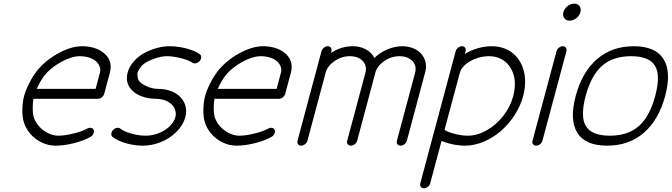

<svg xmlns="http://www.w3.org/2000/svg" viewBox="-20 -789 3638 1040"><path d="M179 -307.6H497.8L521.5 -396.2Q525.6 -411.9 520.1 -427.5Q514.6 -443.1 501.1 -455.9Q487.5 -468.8 463.9 -476.7Q440.2 -484.6 410.6 -484.6Q382.8 -484.6 346.7 -470.2Q310.5 -455.8 276 -431.2Q241.5 -406.5 219.5 -378.2Q199 -351.8 179 -307.6ZM487.5 -85Q491.2 -75.7 486.1 -64.7Q481 -53.7 470.2 -47.6Q433.3 -26.6 379.6 -13.3Q325.9 0 280.8 0Q241 0 204.2 -18.1Q167.5 -36.1 141.7 -67.1Q116 -98.1 106.7 -135.7Q100.1 -162.8 101.2 -200.6Q102.3 -238.3 110.6 -269.3Q119.1 -300.5 138.1 -337.9Q157 -375.2 178.2 -402.6Q223.1 -460 293.9 -499.3Q364.7 -538.6 425 -538.6Q453.9 -538.6 479.9 -532.1Q505.9 -525.6 526.2 -513.3Q546.6 -501 560.3 -483.5Q574 -466.1 578 -444.1Q582 -422.1 575.4 -396.2L544.4 -280.8Q541.5 -269.8 531.4 -261.8Q521.2 -253.9 510.3 -253.9H161.1Q157.2 -230.7 157.2 -203.9Q157.2 -177 161.1 -160.4Q168 -132.1 189.2 -107.4Q210.4 -82.8 239 -68.4Q267.6 -54 295.2 -54Q330.6 -54 378.4 -65.8Q426.3 -77.6 452.1 -92.3Q462.9 -98.4 473.4 -96.2Q483.9 -94 487.5 -85Z M671.4 -396.2Q680.2 -429.2 705.1 -457Q730 -484.9 762.3 -502.2Q794.7 -519.5 830.1 -529.1Q865.5 -538.6 897.9 -538.6Q942.9 -538.6 989.5 -526.5Q1036.1 -514.4 1062.3 -495.4Q1070.1 -489.7 1069.8 -478.6Q1069.6 -467.5 1061.3 -458.3Q1053 -449 1041.4 -446.4Q1029.8 -443.8 1022 -449.5Q1003.7 -462.6 961.4 -473.6Q919.2 -484.6 883.5 -484.6Q851.6 -484.6 811.3 -469.6Q771 -454.6 752 -437Q744.6 -430.2 735.8 -416.5Q727.1 -402.8 725.3 -396.2Q723.6 -390.1 725 -376.1Q726.3 -362.1 730 -355.5Q739.5 -337.9 771.9 -322.8Q804.2 -307.6 836.2 -307.6Q872.8 -307.6 904.1 -296.3Q935.3 -284.9 955.7 -264.5Q976.1 -244.1 984.4 -215.9Q992.7 -187.7 983.4 -153.8Q971.7 -110.1 935.4 -74.3Q899.2 -38.6 851.1 -19.3Q803 0 753.7 0Q708 0 661.7 -13.3Q615.5 -26.6 589.8 -47.6Q582.3 -53.7 583.1 -64.8Q584 -75.9 592.5 -85Q601.1 -94 612.7 -96.2Q624.3 -98.4 631.8 -92.3Q650.4 -77.1 691.2 -65.6Q731.9 -54 768.3 -54Q806.9 -54 842.2 -68.6Q877.4 -83.3 900.1 -106Q922.9 -128.7 929.7 -153.8Q933.6 -166.3 931.9 -178.5Q930.2 -190.7 925.4 -201.9Q920.7 -213.1 910.8 -222.5Q900.9 -231.9 888.2 -239Q875.5 -246.1 858.4 -250Q841.3 -253.9 821.8 -253.9Q795.9 -253.9 771.1 -259.9Q746.3 -265.9 725 -277.5Q703.6 -289.1 689.1 -306.3Q674.6 -323.5 669.3 -346.1Q664.1 -368.7 671.4 -396.2Z M1159.4 -307.6H1478.3L1502 -396.2Q1506.1 -411.9 1500.6 -427.5Q1495.1 -443.1 1481.6 -455.9Q1468 -468.8 1444.3 -476.7Q1420.7 -484.6 1391.1 -484.6Q1363.3 -484.6 1327.1 -470.2Q1291 -455.8 1256.5 -431.2Q1221.9 -406.5 1200 -378.2Q1179.4 -351.8 1159.4 -307.6ZM1468 -85Q1471.7 -75.7 1466.6 -64.7Q1461.4 -53.7 1450.7 -47.6Q1413.8 -26.6 1360.1 -13.3Q1306.4 0 1261.2 0Q1221.4 0 1184.7 -18.1Q1147.9 -36.1 1122.2 -67.1Q1096.4 -98.1 1087.2 -135.7Q1080.6 -162.8 1081.7 -200.6Q1082.8 -238.3 1091.1 -269.3Q1099.6 -300.5 1118.5 -337.9Q1137.5 -375.2 1158.7 -402.6Q1203.6 -460 1274.4 -499.3Q1345.2 -538.6 1405.5 -538.6Q1434.3 -538.6 1460.3 -532.1Q1486.3 -525.6 1506.7 -513.3Q1527.1 -501 1540.8 -483.5Q1554.4 -466.1 1558.5 -444.1Q1562.5 -422.1 1555.9 -396.2L1524.9 -280.8Q1522 -269.8 1511.8 -261.8Q1501.7 -253.9 1490.7 -253.9H1141.6Q1137.7 -230.7 1137.7 -203.9Q1137.7 -177 1141.6 -160.4Q1148.4 -132.1 1169.7 -107.4Q1190.9 -82.8 1219.5 -68.4Q1248 -54 1275.6 -54Q1311 -54 1358.9 -65.8Q1406.7 -77.6 1432.6 -92.3Q1443.4 -98.4 1453.9 -96.2Q1464.4 -94 1468 -85Z M2129.9 -26.9 2228.8 -396.2Q2234.9 -418.9 2226.7 -439.1Q2218.5 -459.2 2196.9 -471.9Q2175.3 -484.6 2144.8 -484.6Q2098.9 -484.6 2060.9 -458Q2022.9 -431.4 2013.4 -396.2L1914.6 -26.9Q1911.6 -15.9 1901.5 -7.9Q1891.4 0 1880.4 0Q1869.4 0 1863.5 -7.9Q1857.7 -15.9 1860.6 -26.9L1959.7 -396.2Q1965.8 -418.9 1957.6 -439.1Q1949.5 -459.2 1927.9 -471.9Q1906.2 -484.6 1875.7 -484.6Q1829.8 -484.6 1791.7 -458Q1753.7 -431.4 1744.1 -396.2L1645.3 -26.9Q1642.3 -15.9 1632.2 -7.9Q1622.1 0 1611.1 0Q1600.1 0 1594.4 -7.9Q1588.6 -15.9 1591.6 -26.9Q1613 -107.7 1656.4 -269.2Q1699.7 -430.7 1721.4 -511.5Q1724.4 -522.5 1734.4 -530.5Q1744.4 -538.6 1755.4 -538.6Q1766.4 -538.6 1772.2 -530.5Q1778.1 -522.5 1775.1 -511.5L1772.7 -502.4Q1828.6 -538.6 1890.1 -538.6Q1930.7 -538.6 1962 -521.5Q1993.4 -504.4 2007.8 -475.1Q2038.1 -504.4 2078.4 -521.5Q2118.7 -538.6 2159.2 -538.6Q2190.9 -538.6 2217.7 -527.8Q2244.4 -517.1 2261.2 -498.2Q2278.1 -479.2 2284.7 -453.1Q2291.3 -427 2282.7 -396.2L2183.8 -26.9Q2180.9 -15.9 2170.8 -7.9Q2160.6 0 2149.7 0Q2138.7 0 2132.8 -7.9Q2127 -15.9 2129.9 -26.9Z M2629.4 -484.6Q2590.3 -484.6 2555.1 -470.9Q2519.8 -457.3 2498.3 -437.3Q2476.8 -417.2 2471.2 -396.2L2387.7 -85Q2407.5 -72.8 2445.2 -63.4Q2482.9 -54 2513.9 -54Q2564 -54 2614.9 -82.2Q2665.8 -110.4 2705.1 -160.2Q2744.4 -210 2760.3 -269.3Q2769.3 -305.9 2768.8 -338.3Q2768.3 -370.6 2757.4 -397.6Q2746.6 -424.6 2728.6 -443.8Q2710.7 -463.1 2685.1 -473.9Q2659.4 -484.6 2629.4 -484.6ZM2502 -511.5 2498 -496.6Q2530 -516.6 2568.1 -527.6Q2606.2 -538.6 2643.8 -538.6Q2677.2 -538.6 2706.4 -528.7Q2735.6 -518.8 2757.3 -501.2Q2779.1 -483.6 2794.6 -458.6Q2810.1 -433.6 2817.5 -404.1Q2825 -374.5 2824.2 -340Q2823.5 -305.4 2814 -269.3Q2799.6 -215.3 2767.5 -165.8Q2735.4 -116.2 2693.5 -79.8Q2651.6 -43.5 2600.6 -21.7Q2549.6 0 2499.5 0Q2467.8 0 2433.3 -7Q2398.9 -13.9 2371.8 -25.9L2310.3 203.9Q2307.4 214.8 2297.2 222.8Q2287.1 230.7 2276.1 230.7Q2265.1 230.7 2259.4 222.8Q2253.7 214.8 2256.6 203.9L2329.3 -67.9Q2329.6 -69.8 2330.6 -72.5Q2350.1 -145.8 2389.4 -292Q2428.7 -438.2 2448.2 -511.5Q2451.2 -522.5 2461.3 -530.5Q2471.4 -538.6 2482.4 -538.6Q2493.4 -538.6 2499.1 -530.5Q2504.9 -522.5 2502 -511.5Z M3048.1 -511.5 2918.2 -26.9Q2915.3 -15.9 2905.2 -7.9Q2895 0 2884 0Q2873 0 2867.3 -7.9Q2861.6 -15.9 2864.5 -26.9L2994.4 -511.5Q2997.3 -522.5 3007.3 -530.5Q3017.3 -538.6 3028.3 -538.6Q3039.3 -538.6 3045.2 -530.5Q3051 -522.5 3048.1 -511.5ZM3036.5 -690.6Q3026.6 -704.1 3031.7 -723.1Q3036.9 -742.2 3054.1 -755.7Q3071.3 -769.3 3090.3 -769.3Q3109.4 -769.3 3119.3 -755.7Q3129.2 -742.2 3124 -723.1Q3118.9 -704.1 3101.7 -690.6Q3084.5 -677 3065.4 -677Q3046.4 -677 3036.5 -690.6Z M3152.3 -269.3Q3122.1 -156.5 3153.9 -105.2Q3185.8 -54 3283 -54Q3380.1 -54 3439.5 -105.3Q3498.8 -156.7 3529.1 -269.3Q3559.3 -382.1 3527.5 -433.3Q3495.6 -484.6 3398.4 -484.6Q3301.3 -484.6 3241.9 -433.2Q3182.6 -381.8 3152.3 -269.3ZM3107.1 -69.8Q3063.7 -139.6 3098.4 -269.3Q3133.1 -398.9 3213.9 -468.8Q3294.7 -538.6 3412.8 -538.6Q3531 -538.6 3574.3 -468.8Q3617.7 -398.9 3583 -269.3Q3548.3 -139.6 3467.5 -69.8Q3386.7 0 3268.6 0Q3150.4 0 3107.1 -69.8Z"/></svg>

Font: Tecnico
Style: FinoInclinado
Weight: 400
Italic angle: -15°
Version: Version 1.3